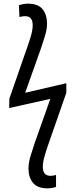

<svg xmlns="http://www.w3.org/2000/svg" viewBox="-20 -785 414 1045"><path d="M285 232V167Q270 172 255 172Q213 172 213 123Q213 98 222.5 65Q232 32 243 1L341 -280V-332L117 -280L202 -519Q213 -551 224.5 -588.5Q236 -626 236 -656Q236 -704 212 -734.5Q188 -765 133 -765Q105 -765 83 -756L86 -692Q99 -697 117 -697Q158 -697 158 -648Q158 -623 148.5 -590Q139 -557 128 -527L31 -248L30 -197L254 -247L169 -7Q158 25 146.5 63Q135 101 135 132Q135 180 159.5 210Q184 240 238 240Q266 240 285 232Z"/></svg>

Font: Noto Sans Display Condensed
Style: Italic
Weight: 400
Width: 3
Designer: Monotype Design team
Foundry: Monotype Imaging Inc.
Version: 1.000